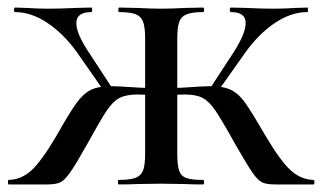

<svg xmlns="http://www.w3.org/2000/svg" viewBox="-20 -488 853 508"><path d="M601 -109Q566 -172 549.5 -196Q533 -220 516 -229Q499 -238 468 -238Q459 -238 425 -236L424 -254Q450 -256 461 -256Q523 -260 535 -260Q571 -260 591.5 -250Q612 -240 629.5 -215Q647 -190 683 -128Q722 -62 749 -37.5Q776 -13 809 -12Q812 -12 812 -6Q812 0 809 0H709Q685 0 673.5 -5.5Q662 -11 647.5 -32Q633 -53 601 -109ZM294 -12Q324 -12 338.5 -17.5Q353 -23 358.5 -37Q364 -51 364 -81V-387Q364 -416 358.5 -430.5Q353 -445 338.5 -450.5Q324 -456 295 -456Q293 -456 293 -462Q293 -468 295 -468L343 -467Q383 -465 406 -465Q431 -465 471 -467L517 -468Q520 -468 520 -462Q520 -456 517 -456Q488 -456 473.5 -450Q459 -444 454 -429.5Q449 -415 449 -385V-81Q449 -51 454 -36.5Q459 -22 473 -17Q487 -12 517 -12Q520 -12 520 -6Q520 0 517 0Q487 0 471 -1L406 -2L342 -1Q325 0 294 0Q292 0 292 -6Q292 -12 294 -12ZM531 -247 599 -351Q630 -400 630 -427Q630 -456 591 -456Q588 -456 588 -462Q588 -468 591 -468L632 -467Q672 -465 705 -465Q730 -465 762 -467L793 -468Q795 -468 795 -462Q795 -456 793 -456Q750 -456 707 -427Q664 -398 629 -349L552 -240ZM3 -12Q37 -13 63.5 -37.5Q90 -62 129 -128Q164 -190 182 -215Q200 -240 220 -250Q240 -260 276 -260Q289 -260 351 -256Q361 -256 389 -254L388 -236Q354 -238 345 -238Q314 -238 296.5 -229Q279 -220 262.5 -195.5Q246 -171 212 -109Q180 -52 165.5 -31.5Q151 -11 139.5 -5.5Q128 0 103 0H3Q1 0 1 -6Q1 -12 3 -12ZM20 -456Q17 -456 17 -462Q17 -468 20 -468L51 -467Q83 -465 107 -465Q140 -465 180 -467L222 -468Q224 -468 224 -462Q224 -456 222 -456Q182 -456 182 -427Q182 -399 214 -351L282 -247L260 -240L184 -349Q149 -398 106 -427Q63 -456 20 -456Z"/></svg>

Font: Cormorant SC SemiBold
Style: Regular
Weight: 600
Designer: Christian Thalmann (Catharsis Fonts)
Foundry: Catharsis Fonts
Version: Version 4.000